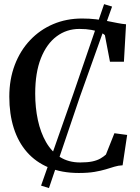

<svg xmlns="http://www.w3.org/2000/svg" viewBox="-20 -844 690 949"><path d="M183 73.5 342 -379 494.5 -823.5 534 -811.5 375 -366 222 85.5ZM369.5 11Q285.5 11 221.2 -15.8Q157 -42.5 113.5 -92Q70 -141.5 48 -211Q26 -280.5 26 -366Q26 -452 53 -523Q80 -594 128.8 -645.5Q177.5 -697 243 -724.8Q308.5 -752.5 385.5 -752.5Q422 -752.5 453.5 -748.8Q485 -745 511.8 -739.8Q538.5 -734.5 561.5 -730Q584.5 -725.5 603 -724L592.5 -539H523.5L498.5 -670Q491 -678 474.2 -684.8Q457.5 -691.5 432 -696.2Q406.5 -701 372.5 -701Q309 -701 259.8 -664.2Q210.5 -627.5 182.2 -556.2Q154 -485 154 -381Q154 -312 167.2 -250.5Q180.5 -189 207.5 -141.8Q234.5 -94.5 276.5 -67.8Q318.5 -41 376.5 -41Q413 -41 437 -46.2Q461 -51.5 476.8 -60.8Q492.5 -70 503.5 -80L545.5 -185.5L608.5 -177L586 -27Q564.5 -26 545.2 -20Q526 -14 502.8 -7Q479.5 0 447.5 5.5Q415.5 11 369.5 11Z"/></svg>

Font: Merriweather 36pt Medium
Style: Regular
Weight: 500
Version: Version 2.100